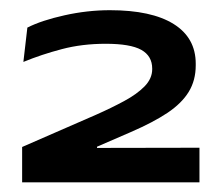

<svg xmlns="http://www.w3.org/2000/svg" viewBox="-20 -742 450 386"><path d="M24.5 -375.5V-446.5L173.5 -511.5Q204 -525 229.5 -538.8Q255 -552.5 270.5 -568.2Q286 -584 286 -603V-604Q286 -629.5 264 -641.8Q242 -654 192.5 -654Q145 -654 104.2 -643.2Q63.5 -632.5 27 -617.5L35 -686.5Q63.5 -701 109.5 -711.2Q155.5 -721.5 201 -721.5Q284.5 -721.5 329 -693.8Q373.5 -666 373.5 -614V-610.5Q373.5 -580.5 359.5 -557.5Q345.5 -534.5 316.8 -515.2Q288 -496 243 -476.5L175 -447V-430L118 -444.5L381 -445V-375.5Z"/></svg>

Font: Anek Latin Expanded Medium
Style: Regular
Weight: 500
Width: 7
Designer: Yesha Goshar
Foundry: Ek Type
Version: Version 1.003